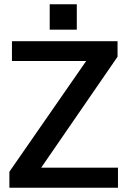

<svg xmlns="http://www.w3.org/2000/svg" viewBox="-20 -880 598 900"><path d="M24 0H533V-94H173L531 -614V-687H36V-594H384L24 -75ZM213 -741H340V-860H213Z"/></svg>

Font: Ronzino Medium
Style: Regular
Weight: 500
Designer: Nunzio Mazzaferro
Foundry: Collletttivo
Version: Version 1.000;Glyphs 3.3 (3337)